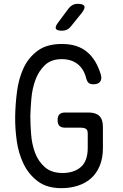

<svg xmlns="http://www.w3.org/2000/svg" viewBox="-20 -970 640 1000"><path d="M437 -275Q437 -293 427.5 -299Q418 -305 399 -305H320Q299 -305 289.5 -314.5Q280 -324 280 -344Q280 -365 289.5 -374.5Q299 -384 320 -384H441Q479 -384 497.5 -366Q516 -348 516 -309V-200Q516 -146 499.5 -106.5Q483 -67 454.5 -41.5Q426 -16 386 -3Q346 10 300 10Q224 10 176.5 -26Q129 -62 102.5 -117Q76 -172 67 -238Q58 -304 59 -364Q60 -426 68.5 -492.5Q77 -559 102 -614Q127 -669 175 -705Q223 -741 302 -741Q344 -741 376.5 -730.5Q409 -720 433.5 -699.5Q458 -679 475.5 -650Q493 -621 505 -582Q512 -558 501.5 -544.5Q491 -531 467 -531Q451 -531 442.5 -537.5Q434 -544 429 -562Q417 -611 384 -636.5Q351 -662 302 -662Q246 -662 213.5 -630.5Q181 -599 164.5 -554Q148 -509 143.5 -457.5Q139 -406 138 -366Q138 -323 142 -271Q146 -219 162.5 -174.5Q179 -130 213.5 -99.5Q248 -69 306 -69Q365 -69 401 -100Q437 -131 437 -200ZM304 -810Q276 -810 271 -820.5Q266 -831 283 -853L338 -927Q347 -938 358.5 -944Q370 -950 385 -950Q413 -950 419 -939Q425 -928 407 -904L348 -831Q340 -821 329 -815.5Q318 -810 304 -810Z"/></svg>

Font: Maple Mono NL Light
Style: Regular
Weight: 300
Monospace: yes
Designer: subframe7536
Version: Version 7.000